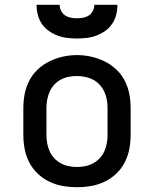

<svg xmlns="http://www.w3.org/2000/svg" viewBox="-20 -770 640 798"><path d="M300 8Q270 8 241 3Q212 -2 185 -15Q158 -28 136.5 -48.5Q115 -69 101.5 -95.5Q88 -122 82.5 -151Q77 -180 77 -210V-320Q77 -350 82.5 -379Q88 -408 101.5 -434.5Q115 -461 137 -481.5Q159 -502 185.5 -515Q212 -528 241 -534.5Q270 -541 300 -541Q330 -541 359 -534.5Q388 -528 414.5 -515Q441 -502 463 -481.5Q485 -461 498.5 -434.5Q512 -408 517.5 -379Q523 -350 523 -320V-210Q523 -180 517.5 -151Q512 -122 498.5 -95.5Q485 -69 463.5 -48.5Q442 -28 415 -15Q388 -2 359 3Q330 8 300 8ZM300 -76Q318 -76 335 -79.5Q352 -83 367.5 -91.5Q383 -100 395 -113Q407 -126 414 -142Q421 -158 424 -175Q427 -192 427 -210V-320Q427 -338 424 -355.5Q421 -373 413.5 -389Q406 -405 394 -418Q382 -431 366.5 -439Q351 -447 333.5 -450.5Q316 -454 298 -454Q281 -454 264 -450.5Q247 -447 231.5 -438.5Q216 -430 204.5 -417Q193 -404 186 -388Q179 -372 176 -354.5Q173 -337 173 -320V-210Q173 -192 176 -175Q179 -158 186 -142Q193 -126 205 -113Q217 -100 232.5 -91.5Q248 -83 265 -79.5Q282 -76 300 -76ZM300 -610Q279 -610 258.5 -612.5Q238 -615 218.5 -622.5Q199 -630 182 -642Q165 -654 153.5 -671.5Q142 -689 137 -709Q132 -729 132 -750H228Q228 -737 234 -725Q240 -713 250.5 -706Q261 -699 274 -696.5Q287 -694 300 -694Q313 -694 326 -696.5Q339 -699 349.5 -706Q360 -713 366 -725Q372 -737 372 -750H468Q468 -729 463 -709Q458 -689 446.5 -671.5Q435 -654 418 -642Q401 -630 381.5 -622.5Q362 -615 341.5 -612.5Q321 -610 300 -610Z"/></svg>

Font: Iosevka Curly Medium Extended
Style: Regular
Weight: 500
Width: 7
Monospace: yes
Designer: Belleve Invis
Foundry: Belleve Invis
Version: Version 11.1.0; ttfautohint (v1.8.3)